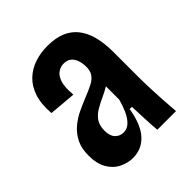

<svg xmlns="http://www.w3.org/2000/svg" viewBox="-126 -743 545 545"><g transform="rotate(-45 147.0 -470.5)"><path d="M97 -272Q76 -272 56 -282Q36 -292 24 -313Q12 -334 12 -366Q12 -395 22 -415Q32 -435 48.5 -449Q65 -463 85 -472.5Q105 -482 125 -490Q145 -498 158.5 -505Q172 -512 179 -522.5Q186 -533 186 -549Q186 -561 182.5 -573Q179 -585 170.5 -593Q162 -601 146 -601Q135 -601 124 -594Q113 -587 107 -569.5Q101 -552 104 -519L23 -526Q20 -565 29 -592Q38 -619 56 -636Q74 -653 98 -661Q122 -669 150 -669Q182 -669 204.5 -659.5Q227 -650 241.5 -631.5Q256 -613 263 -586Q270 -559 270 -523V-423Q270 -402 271 -377Q272 -352 273.5 -327Q275 -302 277 -280H202Q200 -304 199 -327.5Q198 -351 197 -377H188Q179 -323 155.5 -297.5Q132 -272 97 -272ZM129 -342Q144 -342 155 -353Q166 -364 173.5 -381Q181 -398 186 -417V-484L207 -491Q200 -479 186 -470.5Q172 -462 156.5 -455Q141 -448 126.5 -439.5Q112 -431 103 -418Q94 -405 94 -384Q94 -363 104 -352.5Q114 -342 129 -342Z"/></g></svg>

Font: Bricolage Grotesque 48pt Condensed Medium
Style: Regular
Weight: 500
Width: 3
Designer: Mathieu Triay
Foundry: Atelier Triay
Version: Version 1.001;gftools[0.9.33.dev8+g029e19f]